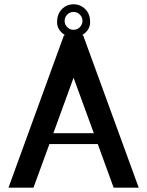

<svg xmlns="http://www.w3.org/2000/svg" viewBox="-20 -862 674 882"><path d="M317.9 -504.9 225.1 -250H411.1ZM288.8 -794.9Q276.9 -782.7 276.9 -766.1Q276.9 -749.5 288.8 -737.3Q300.8 -725.1 317.9 -725.1Q335 -725.1 346.9 -737.3Q358.9 -749.5 358.9 -766.1Q358.9 -782.7 346.9 -794.9Q335 -807.1 317.9 -807.1Q300.8 -807.1 288.8 -794.9ZM279.8 -700.2Q242.2 -722.7 242.2 -760.3Q242.2 -797.9 264.4 -820.1Q286.6 -842.3 317.9 -842.3Q349.1 -842.3 371.6 -820.1Q394 -797.9 394 -760.3Q394 -722.7 356.4 -700.2H361.8L617.2 0H502L429.2 -200.2H207L133.8 0H19L273.9 -700.2Z"/></svg>

Font: Pfennig
Style: Bold
Weight: 700
Version: Version 20120410 ; ttfautohint (v0.8)